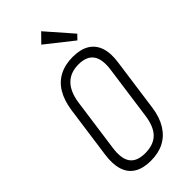

<svg xmlns="http://www.w3.org/2000/svg" viewBox="-289 -994 1064 1064"><g transform="rotate(-45 243.5 -462.0)"><path d="M205 7Q145 7 107 -16Q69 -39 54.5 -84.5Q40 -130 49 -195L92 -505Q102 -571 129 -616Q156 -661 200.5 -684Q245 -707 305 -707Q365 -707 403 -684Q441 -661 456 -616Q471 -571 461 -505L418 -195Q409 -130 381 -84.5Q353 -39 309 -16Q265 7 205 7ZM212 -45Q278 -45 314 -81Q350 -117 360 -195L403 -505Q414 -581 388 -618Q362 -655 298 -655Q235 -655 197.5 -617.5Q160 -580 149 -505L106 -195Q95 -118 121 -81.5Q147 -45 212 -45ZM414 -780 388 -753 230 -878 282 -931Z"/></g></svg>

Font: Pathway Extreme Condensed Thin
Style: Italic
Weight: 250
Width: 3
Italic angle: -8°
Version: Version 1.001;gftools[0.9.26]